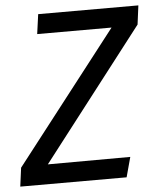

<svg xmlns="http://www.w3.org/2000/svg" viewBox="-59 -733 641 777"><g transform="rotate(-5 262.0 -344.5)"><path d="M2 -76 416 -609H114L125 -689H532L522 -612L111 -80L446 -81L424 0H-8Z"/></g></svg>

Font: Fira Sans
Style: Italic
Weight: 400
Italic angle: -8°
Designer: bBox Type GmbH & Carrois Corporate GbR & Edenspiekermann AG
Foundry: bBox Type GmbH & Carrois Corporate GbR & Edenspiekermann AG
Version: Version 4.301